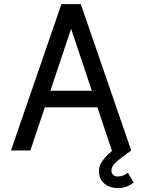

<svg xmlns="http://www.w3.org/2000/svg" viewBox="-20 -743 702 948"><path d="M148.4 -294.9V-212.9H502.9V-294.9ZM331.1 -600.6 532.2 0H627.9L378.9 -722.7H283.2L34.2 0H129.9ZM611.8 109.9Q599.6 119.1 586.9 123.8Q574.2 128.4 561 128.4Q547.9 128.4 539.1 120.6Q530.3 112.8 530.3 99.6Q530.3 75.2 559.3 51.8Q588.4 28.3 627.9 0L588.9 -39.1Q578.6 -32.7 559.1 -18.6Q539.6 -4.4 518.6 14.9Q497.6 34.2 482.9 55.9Q468.3 77.6 468.3 99.6Q468.3 128.9 481.2 147.9Q494.1 167 515.4 176.3Q536.6 185.5 561 185.5Q584.5 185.5 602.3 179.2Q620.1 172.9 640.1 159.2Z"/></svg>

Font: Giphurs SC
Style: Regular
Weight: 400
Version: Version 0.920